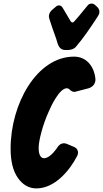

<svg xmlns="http://www.w3.org/2000/svg" viewBox="-20 -1046 573 1068"><path d="M405 -789C446 -837 482 -891 517 -944L527 -960C531 -966 533 -972 533 -979C533 -982 534 -994 521 -1007L509 -1018C504 -1023 497 -1026 489 -1026C480 -1026 472 -1022 467 -1015L462 -1009C449 -994 436 -978 421 -959L395 -929C391 -924 387 -921 383 -921C379 -921 375 -924 371 -931L329 -1002C324 -1011 317 -1016 309 -1016C302 -1016 296 -1014 291 -1009L278 -998C263 -987 252 -973 252 -954C252 -951 253 -947 254 -943L270 -894C277 -873 285 -852 293 -829C301 -802 307 -768 343 -768H359C375 -768 394 -774 405 -789ZM511 -604C506 -671 465 -731 392 -731C185 -731 39 -469 39 -219C39 -150 52 -96 79 -57C106 -18 141 2 182 2C284 2 366 -95 409 -178C412 -184 414 -190 414 -197C414 -205 412 -221 389 -230L351 -246C346 -248 341 -249 336 -249C320 -249 307 -240 297 -223L293 -217C272 -188 246 -166 226 -166C216 -166 209 -170 204 -179C198 -188 195 -203 195 -224C195 -264 218 -352 250 -423C263 -455 311 -555 351 -555C357 -555 362 -553 367 -548C376 -539 385 -535 394 -535C397 -535 399 -535 400 -536L473 -555C496 -562 511 -580 511 -604Z"/></svg>

Font: Bangerz
Style: Bold
Weight: 700
Designer: vernon adams
Foundry: Vernon Adams
Version: Version 2.10;December 28, 2023;FontCreator 13.0.0.2683 64-bi